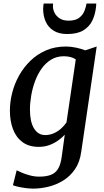

<svg xmlns="http://www.w3.org/2000/svg" viewBox="-20 -836 600 1106"><path d="M448 38Q440 98 411.8 139Q383.5 180 343.2 204.5Q303 229 258 239.8Q213 250.5 171.5 250.5Q149 250.5 125.8 247.2Q102.5 244 83.2 239.5Q64 235 54.5 231L76 145Q86 150.5 106.5 159Q127 167.5 153 174.5Q179 181.5 206 181.5Q245.5 181.5 272.2 171.5Q299 161.5 314.2 136.8Q329.5 112 335.5 67L353 -60Q337 -42.5 314.5 -26.5Q292 -10.5 264.2 -0.2Q236.5 10 203.5 10Q146 10 109 -17.8Q72 -45.5 54.5 -92.8Q37 -140 37 -198.5Q37 -249 50.2 -301.2Q63.5 -353.5 90 -401Q116.5 -448.5 155.5 -486.2Q194.5 -524 245.5 -546Q296.5 -568 359.5 -568Q389 -568 419.8 -561.2Q450.5 -554.5 471 -546L537 -568ZM416.5 -494Q402.5 -503.5 384.5 -507.8Q366.5 -512 347.5 -512Q306.5 -512 274.5 -492.5Q242.5 -473 219.5 -440.5Q196.5 -408 181.8 -368Q167 -328 159.8 -285.5Q152.5 -243 152.5 -204.5Q152.5 -170 158.2 -143Q164 -116 175.5 -97Q187 -78 203 -68Q219 -58 240 -58Q267.5 -58 291 -68.8Q314.5 -79.5 332.8 -96.2Q351 -113 363 -131ZM367 -640Q319.5 -640 288.8 -659.2Q258 -678.5 243.2 -711.5Q228.5 -744.5 228.5 -785.5Q228.5 -796 229.8 -803.8Q231 -811.5 231.5 -815.5H286Q285.5 -811.5 285.2 -807Q285 -802.5 285 -797.5Q285 -781.5 294.2 -762.5Q303.5 -743.5 323.5 -730.2Q343.5 -717 375 -717Q415.5 -717 436.8 -734Q458 -751 466.8 -774Q475.5 -797 478.5 -815.5H534.5Q534.5 -811.5 534 -805Q533.5 -798.5 532.5 -791Q528 -751 511.5 -716.8Q495 -682.5 460.2 -661.2Q425.5 -640 367 -640Z"/></svg>

Font: Merriweather Medium
Style: Italic
Weight: 500
Italic angle: -7.8°
Version: Version 2.101